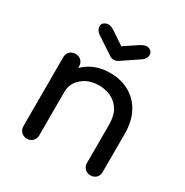

<svg xmlns="http://www.w3.org/2000/svg" viewBox="-178 -928 1037 1075"><g transform="rotate(30 341.0 -391.0)"><path d="M551.8 1Q530.3 1 515.6 -13.7Q501 -28.3 501 -49.8Q501 -131.8 501 -295.9Q501 -352.5 480.5 -388.7Q459 -424.8 422.9 -442.4Q387.7 -460 341.8 -460Q299.8 -460 265.6 -443.4Q232.4 -425.8 211.9 -397.5Q192.4 -369.1 192.4 -332Q170.9 -332 128.9 -332Q128.9 -394.5 159.2 -444.3Q190.4 -494.1 243.2 -523.4Q295.9 -551.8 362.3 -551.8Q430.7 -551.8 485.4 -522.5Q540 -493.2 571.3 -435.5Q602.5 -378.9 602.5 -295.9Q602.5 -213.9 602.5 -49.8Q602.5 -28.3 588.9 -13.7Q574.2 1 551.8 1ZM140.6 1Q119.1 1 104.5 -13.7Q89.8 -28.3 89.8 -49.8Q89.8 -198.2 89.8 -496.1Q89.8 -518.6 104.5 -533.2Q119.1 -546.9 140.6 -546.9Q164.1 -546.9 177.7 -533.2Q192.4 -518.6 192.4 -496.1Q192.4 -347.7 192.4 -49.8Q192.4 -28.3 177.7 -13.7Q164.1 1 140.6 1ZM340.8 -625Q326.2 -625 315.4 -632.8Q277.3 -657.2 203.1 -707Q178.7 -724.6 178.7 -750Q178.7 -769.5 203.1 -779.3Q227.5 -789.1 261.7 -764.6Q288.1 -747.1 340.8 -711.9Q360.4 -725.6 419.9 -764.6Q447.3 -783.2 466.8 -783.2Q473.6 -783.2 480.5 -780.3Q502.9 -769.5 502.9 -750Q502.9 -724.6 478.5 -707Q442.4 -682.6 368.2 -632.8Q356.4 -625 340.8 -625Z"/></g></svg>

Font: Abed
Style: Bold
Weight: 700
Designer: Johan Aakerlund
Version: Version 3.105